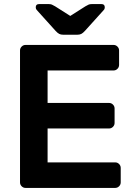

<svg xmlns="http://www.w3.org/2000/svg" viewBox="-20 -920 657 940"><path d="M78 0ZM213 -291H514Q525 -291 533 -299Q541 -307 541 -318V-389Q541 -400 533 -408Q525 -416 514 -416H213V-575H536Q547 -575 555 -583Q563 -591 563 -602V-673Q563 -684 555 -692Q547 -700 536 -700H105Q94 -700 86 -692Q78 -684 78 -673V-27Q78 -16 86 -8Q94 0 105 0H544Q555 0 563 -8Q571 -16 571 -27V-98Q571 -109 563 -117Q555 -125 544 -125H213ZM252 -769 160 -871Q155 -876 155 -884Q155 -900 171 -900H219Q228 -900 234 -897.5Q240 -895 250 -889L324 -842L398 -889Q408 -895 414 -897.5Q420 -900 429 -900H477Q493 -900 493 -884Q493 -876 488 -871L396 -769Q386 -758 378 -754Q370 -750 359 -750H289Q278 -750 270 -754Q262 -758 252 -769Z"/></svg>

Font: Hezaedrus Medium
Style: Regular
Weight: 500
Designer: Hubert & Fischer
Foundry: Hubert & Fischer
Version: Version 1.10;September 3, 2019;FontCreator 11.5.0.2425 64-bi